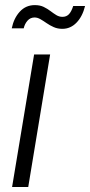

<svg xmlns="http://www.w3.org/2000/svg" viewBox="-20 -747 360 767"><path d="M28.3 0 116.2 -529.3H180.2L92.8 0ZM229 -631.8Q210 -631.8 194.6 -638.7Q179.2 -645.5 166.3 -654.5Q153.3 -663.6 141.4 -670.4Q129.4 -677.2 118.2 -677.2Q101.1 -677.2 89.8 -664.3Q78.6 -651.4 74.7 -633.8H26.9Q35.2 -674.3 59.1 -700.4Q83 -726.6 119.1 -726.6Q139.6 -726.6 154.3 -719.5Q168.9 -712.4 181.2 -703.1Q193.4 -693.8 204.8 -686.8Q216.3 -679.7 229.5 -679.7Q245.1 -679.7 255.1 -689.9Q265.1 -700.2 272.5 -723.1H319.8Q309.6 -681.2 285.6 -656.5Q261.7 -631.8 229 -631.8Z"/></svg>

Font: Inter 24pt Light
Style: Italic
Weight: 300
Italic angle: -9.3988°
Designer: Rasmus Andersson
Foundry: rsms
Version: Version 4.001;git-66647c0bb